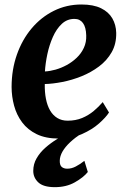

<svg xmlns="http://www.w3.org/2000/svg" viewBox="-20 -590 550 833"><path d="M452.9 -102Q439.6 -81 409.9 -54.6Q380.1 -28.1 336 -8.5Q291.9 11.1 234.5 11.1Q178.3 11.1 139.2 -7.9Q100.1 -26.9 76 -59.2Q52 -91.4 41.2 -131.4Q30.4 -171.3 30.3 -212.6Q30.4 -288.3 53.4 -353.3Q76.3 -418.3 117.4 -467Q158.5 -515.7 213.7 -543.1Q268.9 -570.5 333.3 -570.5Q385.3 -570.5 418.3 -554.3Q451.3 -538.1 467.4 -510.2Q483.4 -482.3 484.2 -447.8Q485.2 -399.9 464.6 -363.6Q444 -327.4 409.5 -301.6Q374.9 -275.7 333.4 -259Q291.9 -242.4 250.2 -234.3Q208.5 -226.2 174.3 -225.4Q173.6 -190.3 179.3 -161.3Q184.9 -132.3 197.2 -111Q209.5 -89.8 228.6 -78.1Q247.7 -66.4 273.4 -66.4Q308.4 -66.4 336.4 -78.1Q364.3 -89.8 386.5 -108.4Q408.7 -127 425.7 -147ZM303.1 -508Q271.1 -508 248 -486.3Q224.8 -464.5 209.4 -429.7Q194 -395 185.5 -355.4Q177.1 -315.8 174.9 -280Q196.2 -281 221 -287.9Q245.7 -294.9 269.5 -307.8Q293.4 -320.8 312.9 -339.5Q332.5 -358.1 343.8 -382.5Q355.2 -406.8 354.1 -436.4Q353.1 -472 340 -490Q326.9 -508 303.1 -508ZM217 222Q167.8 221.8 146 201.1Q124.3 180.5 124.3 151.5Q124.3 121.7 138.9 96.6Q153.5 71.4 176.8 50.9Q200.1 30.3 227.1 13.8Q254.2 -2.6 279.1 -15.3L304.9 -25.3L334.7 -11.9Q305.6 7.2 284.2 27.2Q262.8 47.3 251.2 67.4Q239.6 87.6 239.3 107.3Q238.9 126.7 247.9 134.3Q256.9 141.9 271.8 141.9Q290.4 141.9 308.6 132.4Q326.8 123 346.1 107.8L361 156.2Q342.5 179.5 305 200.8Q267.5 222.2 217 222Z"/></svg>

Font: Merriweather Light
Style: Italic
Weight: 300
Italic angle: -7.8°
Designer: Eben Sorkin
Foundry: Eben Sorkin
Version: Version 2.101